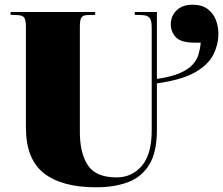

<svg xmlns="http://www.w3.org/2000/svg" viewBox="-20 -781 947 815"><path d="M388 14Q242 14 166 -46Q90 -106 90 -240V-668Q90 -694 83.5 -705Q77 -716 54 -717L25 -718V-730H384V-718L349 -717Q331 -716 325 -705.5Q319 -695 319 -668V-221Q319 -131 353 -79.5Q387 -28 475 -28Q540 -28 582 -77Q624 -126 624 -228V-665Q624 -694 615 -705Q606 -716 583 -717L552 -718V-730H646V-446Q708 -455 744 -471Q780 -487 798 -507Q816 -527 823 -551Q830 -575 832 -600H805Q748 -600 726.5 -623Q705 -646 705 -678Q705 -713 729.5 -737Q754 -761 797 -761Q837 -761 861 -743Q885 -725 896 -697Q907 -669 907 -638Q907 -592 885.5 -549Q864 -506 808 -474Q752 -442 646 -427V-229Q646 -135 613.5 -82Q581 -29 523 -7.5Q465 14 388 14Z"/></svg>

Font: Literata 72pt Black
Style: Regular
Weight: 900
Designer: Latin by Veronika Burian and Jose Scaglione. Greek by Irene Vlachou. Cyrillic by Vera Evstafieva.
Foundry: TypeTogether
Version: Version 3.002